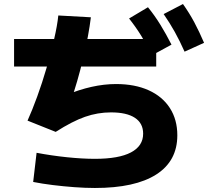

<svg xmlns="http://www.w3.org/2000/svg" viewBox="-20 -875 1040 955"><path d="M50 -544V-681H757V-544ZM736 -600Q709 -654 682.5 -697Q656 -740 622 -783L716 -839Q750 -797 778 -751.5Q806 -706 833 -653ZM898 -618Q874 -672 849.5 -716Q825 -760 794 -805L890 -855Q922 -810 946.5 -764Q971 -718 995 -662ZM452 60Q404 60 350 56Q296 52 243 45.5Q190 39 145 30L162 -115Q236 -101 312.5 -93Q389 -85 452 -85Q571 -85 631.5 -117Q692 -149 692 -210Q692 -262 651 -289Q610 -316 532 -316Q466 -316 403 -294Q340 -272 257 -219L117 -275Q140 -326 165 -394.5Q190 -463 211.5 -537Q233 -611 249 -679.5Q265 -748 270 -798L432 -789Q427 -747 417 -693Q407 -639 393 -581.5Q379 -524 364 -472Q349 -420 335 -382L308 -402Q373 -429 435.5 -443Q498 -457 557 -457Q651 -457 719.5 -426Q788 -395 825 -337.5Q862 -280 862 -202Q862 -74 757 -7Q652 60 452 60Z"/></svg>

Font: M PLUS 1 Thin ExtraBold
Style: Regular
Weight: 800
Version: Version 1.001